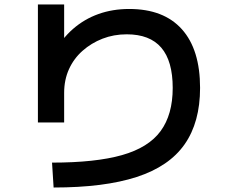

<svg xmlns="http://www.w3.org/2000/svg" viewBox="-20 -785 1040 856"><path d="M212 -60Q406 -60 524 -93.5Q642 -127 696 -200.5Q750 -274 750 -393Q750 -513 699 -572.5Q648 -632 545 -632Q487 -632 437 -612.5Q387 -593 348 -558.5Q309 -524 287.5 -476.5Q266 -429 266 -371V-239H149V-765H266V-547H220Q255 -612 305.5 -656Q356 -700 419 -722.5Q482 -745 556 -745Q710 -745 791 -654.5Q872 -564 872 -393Q872 -240 803 -141.5Q734 -43 589.5 4Q445 51 219 51Z"/></svg>

Font: M PLUS 1 Code SemiBold
Style: Regular
Weight: 600
Designer: Coji Morishita
Foundry: UNDERFOREST DESIGN
Version: Version 1.005